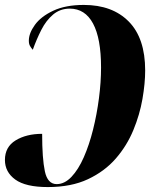

<svg xmlns="http://www.w3.org/2000/svg" viewBox="-25 -744 625 779"><path d="M315 -724Q431 -724 497.5 -656.5Q564 -589 564 -458Q564 -406 553 -342.5Q542 -279 516 -216Q490 -153 445 -101Q400 -49 332 -17Q264 15 169 15Q79 15 37 -15.5Q-5 -46 -5 -95Q-5 -148 38.5 -174.5Q82 -201 146 -201Q146 -101 157 -49Q168 3 205 3Q237 3 265 -26.5Q293 -56 315 -106Q337 -156 352.5 -218Q368 -280 376.5 -345.5Q385 -411 385 -470Q385 -588 352.5 -648.5Q320 -709 258 -709Q219 -709 190.5 -685Q162 -661 142.5 -622.5Q123 -584 108 -542Q101 -550 96.5 -558Q92 -566 92 -579Q92 -609 116.5 -643Q141 -677 191 -700.5Q241 -724 315 -724Z"/></svg>

Font: Noto Serif Display ExtraCondensed Black
Style: Italic
Weight: 900
Width: 2
Italic angle: -12°
Designer: Monotype Design Team
Foundry: Monotype Imaging Inc.
Version: Version 2.009